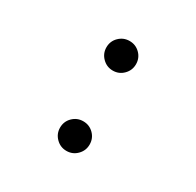

<svg xmlns="http://www.w3.org/2000/svg" viewBox="-122 -665 831 813"><g transform="rotate(30 293.0 -258.5)"><path d="M293 -382.8Q263.2 -382.8 241.9 -404.1Q220.7 -425.3 220.7 -455.1Q220.7 -485.4 241.9 -506.3Q263.2 -527.3 293 -527.3Q323.2 -527.3 344.2 -506.3Q365.2 -485.4 365.2 -455.1Q365.2 -425.3 344.2 -404.1Q323.2 -382.8 293 -382.8ZM293 9.8Q263.2 9.8 241.9 -11.5Q220.7 -32.7 220.7 -62.5Q220.7 -92.8 241.9 -113.8Q263.2 -134.8 293 -134.8Q323.2 -134.8 344.2 -113.8Q365.2 -92.8 365.2 -62.5Q365.2 -32.7 344.2 -11.5Q323.2 9.8 293 9.8Z"/></g></svg>

Font: Cascadia Mono
Style: Regular
Weight: 400
Monospace: yes
Designer: Aaron Bell
Foundry: Saja Typeworks
Version: Version 2404.023